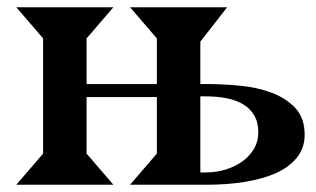

<svg xmlns="http://www.w3.org/2000/svg" viewBox="-20 -510 871 530"><path d="M339 0 413 -86V-242H219V-86L293 0H25L99 -86V-404L25 -490H293L219 -404V-278H413V-404L339 -490H607L533 -395V-278H549Q594 -278 642 -273.5Q690 -269 730 -254Q770 -239 795.5 -211.5Q821 -184 821 -138Q821 -102 800 -75.5Q779 -49 742.5 -32.5Q706 -16 656.5 -8Q607 0 549 0ZM548 -34Q578 -34 604.5 -42.5Q631 -51 650.5 -65.5Q670 -80 681.5 -100Q693 -120 693 -144Q693 -173 681.5 -192Q670 -211 650.5 -222.5Q631 -234 604.5 -239Q578 -244 548 -244H533V-34Z"/></svg>

Font: Bluu Next Cyrillic
Style: Bold
Weight: 700
Designer: Igor Stepanchenko
Foundry: Igor Stepanchenko
Version: Version 1.000